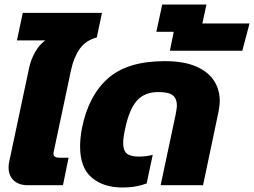

<svg xmlns="http://www.w3.org/2000/svg" viewBox="-20 -821 1126 851"><path d="M104 0Q63 0 40.5 -21.5Q18 -43 18 -79Q18 -92 21 -105L109 -520Q117 -558 136.5 -591.5Q156 -625 181 -642H55L81 -764H432L409 -655Q360 -642 333.5 -604.5Q307 -567 295 -511L219 -153Q218 -149 217.5 -145.5Q217 -142 217 -140Q217 -122 243 -122H284L259 0Z M521 10Q439 10 387 -33.5Q335 -77 335 -172Q335 -190 337 -210Q339 -230 343 -252Q372 -397 458.5 -473.5Q545 -550 710 -550Q796 -550 850 -526Q904 -502 929 -462.5Q954 -423 954 -374Q954 -363 952.5 -351.5Q951 -340 949 -328L880 0H692L758 -311Q760 -323 762 -334Q764 -345 764 -354Q764 -383 746.5 -398Q729 -413 682 -413Q621 -413 587 -375Q553 -337 535 -252Q526 -212 526 -186Q526 -154 542 -140.5Q558 -127 595 -127Q611 -127 627.5 -129Q644 -131 657 -135L630 -8Q610 0 583 5Q556 10 521 10Z M733 -596 750 -680H673L699 -801H895L877 -717H1086L1054 -596Z"/></svg>

Font: Kanit
Style: Bold Italic
Weight: 700
Italic angle: -12°
Designer: Katatrad Team
Foundry: CadsonDemak
Version: Version 2.000; ttfautohint (v1.8.3)